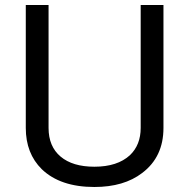

<svg xmlns="http://www.w3.org/2000/svg" viewBox="-20 -736 749 767"><path d="M542 -716H633V-225Q633 -109 548 -45Q475 11 357 11Q221 11 147 -60Q83 -123 83 -225V-716H174V-225Q174 -151 222 -110.5Q270 -70 357 -70Q449 -70 499 -116Q542 -157 542 -225Z"/></svg>

Font: Almarai
Style: Regular
Weight: 400
Designer: Boutros International 2019
Foundry: Created by Boutros International 2019
Version: Version 1.10